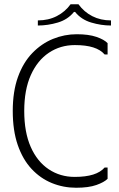

<svg xmlns="http://www.w3.org/2000/svg" viewBox="-20 -872 561 903"><path d="M40 -350Q40 -442 64.5 -510Q89 -578 132 -622.5Q175 -667 229 -689Q283 -711 341 -711Q397 -711 433.5 -698.5Q470 -686 486 -669V-616H472Q453 -638 418.5 -649Q384 -660 332 -660Q264 -660 210 -624Q156 -588 125 -519Q94 -450 94 -350Q94 -250 124.5 -181Q155 -112 209 -76Q263 -40 331 -40Q383 -40 418 -51Q453 -62 472 -84H486V-31Q470 -15 433.5 -2Q397 11 338 11Q278 11 224 -11Q170 -33 128.5 -77.5Q87 -122 63.5 -190Q40 -258 40 -350ZM312 -852H349Q375 -816 414 -796Q453 -776 502 -776V-752Q456 -752 409 -766Q362 -780 333 -816H328Q299 -780 252 -766Q205 -752 158 -752V-776Q208 -776 247.5 -796.5Q287 -817 312 -852Z"/></svg>

Font: Phudu Light
Style: Regular
Weight: 300
Version: Version 1.005;gftools[0.9.23]